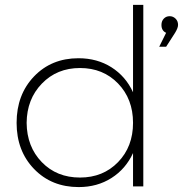

<svg xmlns="http://www.w3.org/2000/svg" viewBox="-20 -762 748 785"><path d="M47.9 -259.8Q47.9 -375 119.1 -449.5Q190.4 -523.9 300.8 -523.9Q377.4 -523.9 435.8 -486.8Q494.1 -449.7 523.9 -384.8V-742.2H565.9V0H523.9V-136.2Q494.1 -71.3 435.8 -34.2Q377.4 2.9 301.8 2.9Q190.9 2.9 119.4 -71Q47.9 -145 47.9 -259.8ZM88.9 -259.8Q89.8 -162.1 150.9 -99.1Q211.9 -36.1 307.1 -36.1Q401.4 -36.1 462.6 -99.1Q523.9 -162.1 523.9 -259.8Q523.9 -357.4 462.6 -420.7Q401.4 -483.9 307.1 -483.9Q212.9 -483.9 151.4 -420.4Q89.8 -356.9 88.9 -259.8ZM630.9 -570.8 659.2 -627.9Q640.1 -636.2 640.1 -660.2Q640.1 -675.8 649.7 -685.8Q659.2 -695.8 673.8 -695.8Q687.5 -695.8 697.8 -685.8Q708 -675.8 708 -660.2Q708 -647.9 695.8 -627.9L659.2 -570.8Z"/></svg>

Font: Trueno UltraLight
Style: Regular
Weight: 250
Designer: Julieta Ulanovsky
Foundry: Julieta Ulanovsky
Version: Version 3.001b | FøM Fix